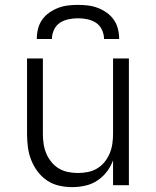

<svg xmlns="http://www.w3.org/2000/svg" viewBox="-20 -760 640 788"><path d="M276 8Q249 8 222.5 2Q196 -4 173.5 -19Q151 -34 134.5 -56Q118 -78 108 -103.5Q98 -129 94.5 -156Q91 -183 91 -210V-520H156V-210Q156 -190 159 -169.5Q162 -149 170 -130Q178 -111 191 -95Q204 -79 221.5 -68.5Q239 -58 259.5 -54Q280 -50 300 -50Q320 -50 340.5 -54Q361 -58 378.5 -68.5Q396 -79 409 -95Q422 -111 430 -130Q438 -149 441 -169.5Q444 -190 444 -210V-520H509V0H444V-102Q435 -77 418.5 -55.5Q402 -34 379.5 -19Q357 -4 330 2Q303 8 276 8ZM131 -600Q131 -621 136 -641.5Q141 -662 153 -679Q165 -696 182 -708Q199 -720 218.5 -727.5Q238 -735 258.5 -737.5Q279 -740 300 -740Q321 -740 341.5 -737.5Q362 -735 381.5 -727.5Q401 -720 418 -708Q435 -696 447 -679Q459 -662 464 -641.5Q469 -621 469 -600H407Q407 -619 398.5 -637.5Q390 -656 374 -666.5Q358 -677 338.5 -681Q319 -685 300 -685Q281 -685 261.5 -681Q242 -677 226 -666.5Q210 -656 201.5 -637.5Q193 -619 193 -600Z"/></svg>

Font: Iosevka Light Extended
Style: Regular
Weight: 300
Width: 7
Monospace: yes
Designer: Belleve Invis
Foundry: Belleve Invis
Version: Version 32.5.0; ttfautohint (v1.8.4)